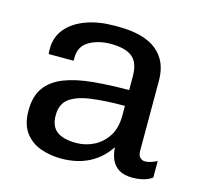

<svg xmlns="http://www.w3.org/2000/svg" viewBox="-83 -614 764 717"><g transform="rotate(15 299.0 -255.5)"><path d="M210 10Q169 10 131.6 -2.9Q94.2 -15.8 70.5 -47.1Q46.8 -78.5 46.8 -132.5Q46.8 -187.8 71.5 -221.5Q96.2 -255.2 141.8 -272.9Q187.2 -290.5 250.4 -296.6Q313.5 -302.8 390.2 -302.8V-354.8Q390.2 -408.5 363.4 -430.1Q336.5 -451.8 279.8 -451.8Q232.2 -451.8 196.9 -431.5Q161.5 -411.2 161.5 -366.5V-355H65.2Q64.2 -359.5 64.1 -365.2Q64 -371 64 -376.5Q64 -420.8 91.2 -453.4Q118.5 -486 166.4 -503.5Q214.2 -521 275.2 -521H289Q389.5 -521 439 -481Q488.5 -441 488.5 -366.2V-95.2Q488.5 -76.5 496.9 -68.6Q505.2 -60.8 516.2 -60.8Q526.5 -60.8 539 -64.9Q551.5 -69 561.8 -74.5V-10.5Q548.8 -0.8 529.6 4.6Q510.5 10 485 10Q453 10 433.4 -2.4Q413.8 -14.8 404.6 -35.8Q395.5 -56.8 394 -83Q364.5 -37.8 318.2 -13.9Q272 10 210 10ZM250 -60.8Q284.8 -60.8 316.6 -76.4Q348.5 -92 369.4 -123.8Q390.2 -155.5 390.2 -204V-241.8Q315.2 -241.8 261.1 -234.5Q207 -227.2 178.2 -206.1Q149.5 -185 149.5 -141Q149.5 -98.8 174.5 -79.8Q199.5 -60.8 250 -60.8Z"/></g></svg>

Font: Chivo Medium
Style: Regular
Weight: 500
Designer: Hector Gatti
Foundry: Omnibus-Type
Version: Version 2.002